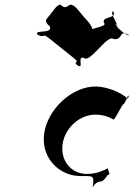

<svg xmlns="http://www.w3.org/2000/svg" viewBox="-20 -872 572 819"><path d="M185 -799C175 -788 169 -779 193 -759C204 -725 128 -747 139 -726C163 -706 116 -744 140 -724C177 -706 155 -736 193 -706C217 -686 271 -644 295 -624C327 -598 286 -617 311 -591C333 -569 290 -611 314 -591C339 -579 306 -637 340 -624C364 -604 439 -726 463 -706C504 -697 489 -748 524 -724C551 -707 500 -746 524 -726C534 -708 465 -765 480 -759C504 -739 451 -787 475 -767C490 -761 439 -829 466 -822C490 -802 438 -843 462 -823C483 -791 414 -805 423 -775C447 -755 331 -750 355 -730C369 -704 301 -722 326 -696C348 -674 305 -716 329 -696C354 -684 343 -704 365 -730C395 -750 338 -796 332 -807C313 -828 299 -853 279 -852C258 -838 254 -838 238 -852C221 -853 208 -824 185 -799ZM387 -383C433 -383 460 -364 464 -362C470 -360 502 -429 506 -427C517 -434 521 -461 529 -465V-466C530 -457 525 -449 522 -453C522 -453 486 -489 412 -501C310 -518 195 -425 171 -317C147 -207 227 -121 324 -121C372 -121 382 -125 377 -87C372 -49 375 -98 412 -98C425 -102 433 -118 439 -125C451 -129 447 -130 442 -145C438 -157 445 -156 434 -151C429 -149 397 -130 351 -130C284 -130 237 -186 247 -257C257 -327 320 -383 387 -383Z"/></svg>

Font: Hussar Przerywany
Style: Obl
Weight: 400
Foundry: Cannot Into Space Fonts
Version: Version 0.982